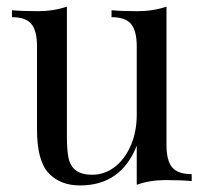

<svg xmlns="http://www.w3.org/2000/svg" viewBox="-20 -546 621 580"><path d="M393.1 -106Q345.7 14.2 221.7 14.2Q162.1 14.2 127 -22.9Q91.8 -60.1 91.8 -154.8V-405.8Q91.8 -452.1 75.2 -473.1Q58.6 -494.1 16.1 -494.1V-515.1Q47.4 -512.2 94.2 -512.2Q141.1 -512.2 182.1 -525.9V-132.8Q182.1 -94.7 186.5 -71.3Q196.3 -18.1 257.8 -18.1Q296.4 -18.1 327.1 -42Q357.9 -65.9 375.5 -107.4Q393.1 -148.9 393.1 -199.2V-405.8Q393.1 -452.1 376.2 -473.1Q359.4 -494.1 316.9 -494.1V-515.1Q348.1 -512.2 395.3 -512.2Q442.4 -512.2 482.9 -525.9V-107.9Q482.9 -61.5 499.8 -40.8Q516.6 -20 559.1 -20V1Q527.8 -2 480.2 -2Q432.6 -2 393.1 12.2Z"/></svg>

Font: PlayfairDisplay-Regular
Style: Regular
Weight: 400
Designer: Claus Eggers Sørensen
Foundry: Claus Eggers Sørensen
Version: Version 1.002;PS 001.002;hotconv 1.0.70;makeotf.lib2.5.58329